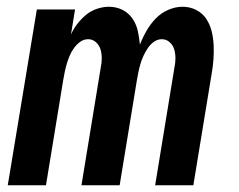

<svg xmlns="http://www.w3.org/2000/svg" viewBox="-20 -548 707 568"><path d="M3 0 89 -520H202L190 -446Q197 -462 208.5 -477Q220 -492 234.5 -504Q249 -516 267 -522Q285 -528 302 -528Q324 -528 342 -519Q360 -510 371.5 -493.5Q383 -477 387.5 -457Q392 -437 394 -416Q402 -437 413.5 -457Q425 -477 441 -493.5Q457 -510 478 -519Q499 -528 520 -528Q542 -528 560.5 -518.5Q579 -509 590 -492.5Q601 -476 606 -456Q611 -436 612 -415Q613 -394 611.5 -372.5Q610 -351 606 -329L552 0H439L496 -348Q499 -362 499 -375.5Q499 -389 495.5 -401.5Q492 -414 482 -423Q472 -432 459 -432Q446 -432 435.5 -424.5Q425 -417 417.5 -406Q410 -395 404.5 -383Q399 -371 395.5 -359Q392 -347 389.5 -335Q387 -323 385 -311L334 0H221L278 -348Q281 -362 281 -375.5Q281 -389 277.5 -401.5Q274 -414 264 -423Q254 -432 241 -432Q228 -432 217.5 -424.5Q207 -417 199 -406Q191 -395 186 -383Q181 -371 177.5 -359Q174 -347 171.5 -335Q169 -323 167 -311L116 0Z"/></svg>

Font: Iosevka Custom
Style: Bold Italic
Weight: 700
Italic angle: -9°
Designer: Belleve Invis
Foundry: Belleve Invis
Version: Version 30.3.1; ttfautohint (v1.8.3)